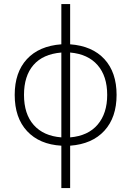

<svg xmlns="http://www.w3.org/2000/svg" viewBox="-20 -726 662 969"><path d="M568.4 -247.1Q568.4 -133.3 506.8 -66.2Q445.3 1 334 9.3V223.1H289.6V9.3Q179.2 2.9 116.7 -64.2Q54.2 -131.3 54.2 -247.1Q54.2 -360.8 115.7 -427.5Q177.2 -494.1 289.6 -502.4V-705.6H334V-502.4Q445.8 -494.1 507.1 -427.5Q568.4 -360.8 568.4 -247.1ZM101.1 -247.1Q101.1 -150.4 150.4 -95Q199.7 -39.6 289.6 -32.7V-460.9Q196.8 -453.1 148.9 -397.9Q101.1 -342.8 101.1 -247.1ZM521 -247.1Q521 -341.8 472.4 -397.5Q423.8 -453.1 334 -460.9V-32.7Q424.8 -40.5 472.9 -97.2Q521 -153.8 521 -247.1Z"/></svg>

Font: Bpm'online Open Sans Light
Style: Regular
Weight: 300
Foundry: Ascender Corporation
Version: Version 1.10